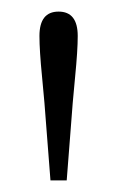

<svg xmlns="http://www.w3.org/2000/svg" viewBox="-20 -765 202 331"><path d="M81 -745Q114 -745 114 -703Q114 -678 109.5 -632.5Q105 -587 102 -544L95 -454H67L60 -544Q57 -587 52.5 -632.5Q48 -678 48 -703Q48 -745 81 -745Z"/></svg>

Font: Source Serif 4 SmText Light
Style: Regular
Weight: 300
Designer: Frank Grießhammer
Foundry: Adobe
Version: Version 4.005;hotconv 1.1.0;makeotfexe 2.6.0